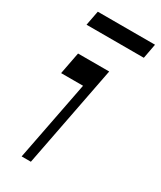

<svg xmlns="http://www.w3.org/2000/svg" viewBox="-195 -834 754 901"><g transform="rotate(30 182.5 -383.5)"><path d="M85.3 0 169.1 -431.2H50.2L73.1 -550.5H241.9L135.3 0ZM40 -687.5 55.2 -766.8H365.3L350.4 -687.5Z"/></g></svg>

Font: Savate ExtraLight
Style: Italic
Weight: 200
Italic angle: -11°
Designer: Max Esnée
Foundry: Plomb Type
Version: Version 2.000